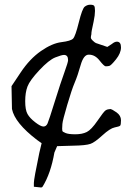

<svg xmlns="http://www.w3.org/2000/svg" viewBox="-20 -613 569 822"><path d="M212.9 40Q197.3 129.9 162.1 186.5Q160.2 189.5 156.2 189.5Q156.2 189.5 154.3 189.5L125 186.5V170.9Q125 170.9 125 169.9Q125 153.3 148.4 41L158.2 0L138.7 -13.7Q43 -86.9 31.2 -146.5L29.3 -244.1L68.4 -302.7Q107.4 -361.3 155.3 -394.5Q203.1 -427.7 243.2 -432.6Q283.2 -437.5 293 -447.8Q302.7 -458 317.4 -517.1Q332 -576.2 342.8 -584.5Q353.5 -592.8 366.2 -592.8Q378.9 -592.8 382.8 -588.4Q386.7 -584 386.7 -566.4Q386.7 -548.8 380.9 -521Q375 -493.2 373 -483.4Q371.1 -473.6 371.1 -465.8Q369.1 -458 369.1 -454.1Q369.1 -454.1 369.1 -451.2Q369.1 -448.2 371.1 -446.3Q373 -442.4 378.9 -437.5Q384.8 -431.6 390.6 -428.7L439.5 -412.1L459 -424.8Q470.7 -434.6 480.5 -434.6Q498 -434.6 498 -410.2Q498 -385.7 476.6 -358.9Q455.1 -332 447.3 -330.6Q439.5 -329.1 432.6 -329.1Q425.8 -329.1 406.2 -354Q386.7 -378.9 361.3 -378.9Q361.3 -378.9 359.4 -378.9Q337.9 -378.9 325.2 -334Q312.5 -289.1 299.8 -259.3Q287.1 -229.5 267.6 -163.1Q248 -96.7 247.1 -82Q246.1 -67.4 246.1 -61.5Q246.1 -55.7 247.1 -52.2Q248 -48.8 260.7 -43.5Q273.4 -38.1 302.7 -38.1Q332 -38.1 351.6 -47.9Q371.1 -57.6 397.5 -96.2Q423.8 -134.8 431.6 -140.1Q439.5 -145.5 449.2 -145.5L451.2 -146.5Q460 -145.5 479 -131.8Q498 -118.2 498 -98.1Q498 -78.1 494.1 -74.7Q490.2 -71.3 470.7 -67.4Q451.2 -63.5 418 -33.2Q384.8 -2.9 367.2 2.9Q347.7 9.8 293 10.7L224.6 12.7ZM271.5 -355.5Q271.5 -377.9 253.9 -377.9Q244.1 -377.9 216.8 -367.2Q189.5 -356.4 148.4 -312.5Q107.4 -268.6 97.7 -242.7Q87.9 -216.8 87.9 -179.7Q87.9 -142.6 97.7 -125Q107.4 -107.4 130.9 -89.4Q154.3 -71.3 166 -71.3Q177.7 -71.3 183.6 -84.5Q189.5 -97.7 214.8 -179.2Q240.2 -260.7 255.9 -303.7Q271.5 -346.7 271.5 -355.5Z"/></svg>

Font: Drukaatie burti
Style: Light
Weight: 300
Version: Version 0.14